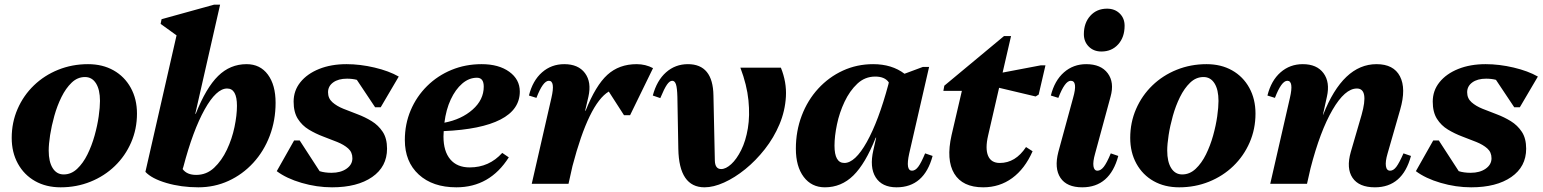

<svg xmlns="http://www.w3.org/2000/svg" viewBox="-20 -785 6588 820"><path d="M239 15Q177 15 130 -11.5Q83 -38 56.5 -86Q30 -134 30 -196Q30 -262 55 -319.5Q80 -377 124.5 -420Q169 -463 228.5 -487Q288 -511 356 -511Q418 -511 465 -484.5Q512 -458 538.5 -410Q565 -362 565 -300Q565 -234 540 -176.5Q515 -119 470.5 -76Q426 -33 366.5 -9Q307 15 239 15ZM252 -40Q284 -40 309.5 -64Q335 -88 353.5 -125.5Q372 -163 384 -206Q396 -249 401.5 -288Q407 -327 407 -354Q407 -402 390 -429Q373 -456 343 -456Q311 -456 286 -432Q261 -408 242.5 -370.5Q224 -333 212 -290Q200 -247 194 -208Q188 -169 188 -142Q188 -94 205 -67Q222 -40 252 -40Z M601 -51 734 -634 666 -683 670 -703 894 -765H920L814 -299H816Q860 -410 911.5 -460.5Q963 -511 1033 -511Q1091 -511 1124 -466.5Q1157 -422 1157 -346Q1157 -271 1132 -205Q1107 -139 1061.5 -89.5Q1016 -40 956 -12.5Q896 15 827 15Q754 15 691 -3.5Q628 -22 601 -51ZM950 -407Q904 -407 854 -317.5Q804 -228 763 -72L760 -63Q778 -38 818 -38Q862 -38 894.5 -68.5Q927 -99 949 -145.5Q971 -192 981.5 -242.5Q992 -293 992 -333Q992 -407 950 -407Z M1398 15Q1333 15 1268 -4Q1203 -23 1162 -54L1236 -185H1260L1345 -54Q1367 -47 1396 -47Q1435 -47 1460 -64.5Q1485 -82 1485 -109Q1485 -135 1467 -151Q1449 -167 1420.5 -178.5Q1392 -190 1360 -202Q1328 -214 1299 -231.5Q1270 -249 1252 -277.5Q1234 -306 1234 -351Q1234 -398 1263 -434Q1292 -470 1343 -490.5Q1394 -511 1460 -511Q1518 -511 1579.5 -496.5Q1641 -482 1683 -458L1606 -327H1582L1504 -444Q1485 -449 1462 -449Q1425 -449 1403 -433Q1381 -417 1381 -391Q1381 -365 1399.5 -348.5Q1418 -332 1446.5 -320.5Q1475 -309 1507 -297Q1539 -285 1567.5 -267.5Q1596 -250 1614.5 -222Q1633 -194 1633 -150Q1633 -73 1569.5 -29Q1506 15 1398 15Z M1929 15Q1828 15 1768.5 -39.5Q1709 -94 1709 -187Q1709 -255 1734 -314Q1759 -373 1804 -417.5Q1849 -462 1908.5 -486.5Q1968 -511 2037 -511Q2110 -511 2155 -478.5Q2200 -446 2200 -394Q2200 -317 2117.5 -274.5Q2035 -232 1875 -225Q1874 -214 1874 -202Q1874 -139 1903 -104.5Q1932 -70 1986 -70Q2069 -70 2125 -132L2153 -113Q2072 15 1929 15ZM2017 -453Q1983 -453 1954 -428Q1925 -403 1905 -360Q1885 -317 1878 -261Q1951 -275 1998.5 -317Q2046 -359 2046 -415Q2046 -453 2017 -453Z M2251 0 2335 -367Q2352 -440 2324 -440Q2299 -440 2271 -367L2239 -377Q2255 -441 2295 -476Q2335 -511 2390 -511Q2450 -511 2478.5 -472.5Q2507 -434 2493 -372L2479 -312H2481Q2524 -420 2574 -465.5Q2624 -511 2699 -511Q2737 -511 2769 -494L2671 -293H2645L2580 -394Q2495 -343 2425 -76L2408 0Z M2989 15Q2880 15 2877 -149L2873 -371Q2872 -409 2867 -424.5Q2862 -440 2851 -440Q2840 -440 2828.5 -423.5Q2817 -407 2800 -366L2768 -377Q2785 -441 2824.5 -476Q2864 -511 2918 -511Q3025 -511 3027 -377L3033 -99Q3034 -63 3060 -63Q3080 -63 3103 -84Q3126 -105 3145.5 -144Q3165 -183 3174 -237Q3183 -291 3176.5 -356.5Q3170 -422 3142 -496H3315Q3340 -434 3336.5 -372.5Q3333 -311 3309 -254Q3285 -197 3246.5 -148Q3208 -99 3163 -62.5Q3118 -26 3072.5 -5.5Q3027 15 2989 15Z M3503 15Q3446 15 3412.5 -29.5Q3379 -74 3379 -150Q3379 -225 3404 -291Q3429 -357 3474.5 -406.5Q3520 -456 3580 -483.5Q3640 -511 3709 -511Q3789 -511 3843 -470L3921 -499H3948L3863 -129Q3847 -56 3875 -56Q3889 -56 3901.5 -72.5Q3914 -89 3931 -130L3963 -119Q3927 15 3809 15Q3747 15 3720 -27.5Q3693 -70 3710 -144L3722 -197H3720Q3676 -86 3624.5 -35.5Q3573 15 3503 15ZM3544 -163Q3544 -89 3586 -89Q3632 -89 3682 -178.5Q3732 -268 3774 -424L3776 -433Q3759 -458 3718 -458Q3674 -458 3641.5 -427.5Q3609 -397 3587 -350.5Q3565 -304 3554.5 -253.5Q3544 -203 3544 -163Z M4179 15Q4091 15 4055.5 -43.5Q4020 -102 4044 -208L4088 -397H4009L4013 -419L4268 -631H4298L4262 -475L4425 -506H4445L4416 -381L4403 -373L4247 -410L4200 -206Q4187 -150 4200 -119.5Q4213 -89 4250 -89Q4317 -89 4362 -157L4390 -139Q4357 -64 4303 -24.5Q4249 15 4179 15Z M4602 15Q4536 15 4509 -25.5Q4482 -66 4500 -136L4563 -367Q4584 -440 4553 -440Q4528 -440 4500 -367L4468 -377Q4484 -441 4524 -476Q4564 -511 4619 -511Q4682 -511 4711 -472Q4740 -433 4723 -372L4657 -129Q4647 -94 4650 -75Q4653 -56 4667 -56Q4681 -56 4694 -72.5Q4707 -89 4724 -130L4756 -119Q4720 15 4602 15ZM4684 -565Q4651 -565 4630 -586Q4609 -607 4609 -639Q4609 -687 4636.5 -717.5Q4664 -748 4708 -748Q4741 -748 4762 -727.5Q4783 -707 4783 -675Q4783 -626 4755.5 -595.5Q4728 -565 4684 -565Z M5016 15Q4954 15 4907 -11.5Q4860 -38 4833.5 -86Q4807 -134 4807 -196Q4807 -262 4832 -319.5Q4857 -377 4901.5 -420Q4946 -463 5005.5 -487Q5065 -511 5133 -511Q5195 -511 5242 -484.5Q5289 -458 5315.5 -410Q5342 -362 5342 -300Q5342 -234 5317 -176.5Q5292 -119 5247.5 -76Q5203 -33 5143.5 -9Q5084 15 5016 15ZM5029 -40Q5061 -40 5086.5 -64Q5112 -88 5130.5 -125.5Q5149 -163 5161 -206Q5173 -249 5178.5 -288Q5184 -327 5184 -354Q5184 -402 5167 -429Q5150 -456 5120 -456Q5088 -456 5063 -432Q5038 -408 5019.5 -370.5Q5001 -333 4989 -290Q4977 -247 4971 -208Q4965 -169 4965 -142Q4965 -94 4982 -67Q4999 -40 5029 -40Z M5405 0 5489 -367Q5506 -440 5478 -440Q5453 -440 5425 -367L5393 -377Q5409 -441 5449 -476Q5489 -511 5544 -511Q5604 -511 5632.5 -472.5Q5661 -434 5647 -372L5630 -295H5631Q5716 -511 5859 -511Q5932 -511 5959 -459Q5986 -407 5960 -317L5906 -129Q5896 -95 5899 -75.5Q5902 -56 5917 -56Q5931 -56 5943.5 -72.5Q5956 -89 5974 -130L6006 -119Q5970 15 5852 15Q5784 15 5756.5 -25.5Q5729 -66 5749 -136L5795 -294Q5827 -407 5775 -407Q5724 -407 5671 -316Q5618 -225 5577 -66L5562 0Z M6263 15Q6198 15 6133 -4Q6068 -23 6027 -54L6101 -185H6125L6210 -54Q6232 -47 6261 -47Q6300 -47 6325 -64.5Q6350 -82 6350 -109Q6350 -135 6332 -151Q6314 -167 6285.5 -178.5Q6257 -190 6225 -202Q6193 -214 6164 -231.5Q6135 -249 6117 -277.5Q6099 -306 6099 -351Q6099 -398 6128 -434Q6157 -470 6208 -490.5Q6259 -511 6325 -511Q6383 -511 6444.5 -496.5Q6506 -482 6548 -458L6471 -327H6447L6369 -444Q6350 -449 6327 -449Q6290 -449 6268 -433Q6246 -417 6246 -391Q6246 -365 6264.5 -348.5Q6283 -332 6311.5 -320.5Q6340 -309 6372 -297Q6404 -285 6432.5 -267.5Q6461 -250 6479.5 -222Q6498 -194 6498 -150Q6498 -73 6434.5 -29Q6371 15 6263 15Z"/></svg>

Font: Platypi
Style: Bold Italic
Weight: 700
Italic angle: -13°
Designer: David Sargent
Foundry: Bolt Cutter Type
Version: Version 1.200; ttfautohint (v1.8.4.7-5d5b)